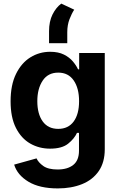

<svg xmlns="http://www.w3.org/2000/svg" viewBox="-20 -844 672 1080"><path d="M305.2 215.8Q202.6 215.8 140.1 178.2Q77.6 140.6 59.6 82L185.5 46.9Q195.8 69.8 223.4 89.6Q251 109.4 304.2 109.4Q359.9 109.4 392.1 83.7Q424.3 58.1 424.3 3.9V-96.7H413.1Q397.9 -63.5 363 -35.6Q328.1 -7.8 261.7 -7.8Q200.2 -7.8 149.9 -36.6Q99.6 -65.4 69.6 -124.5Q39.6 -183.6 39.6 -273.9Q39.6 -366.2 70.1 -428.2Q100.6 -490.2 151.1 -521.5Q201.7 -552.7 262.2 -552.7Q308.1 -552.7 339.4 -537.1Q370.6 -521.5 389.9 -498.5Q409.2 -475.6 418.9 -454.1H425.3V-545.9H569.3V-4.4Q569.3 69.3 535.4 118.4Q501.5 167.5 441.7 191.7Q381.8 215.8 305.2 215.8ZM307.6 -119.1Q363.8 -119.1 394.3 -160.4Q424.8 -201.7 424.8 -274.9Q424.8 -347.7 394.5 -391.6Q364.3 -435.5 307.6 -435.5Q250 -435.5 220 -390.4Q189.9 -345.2 189.9 -274.9Q189.9 -203.1 220.2 -161.1Q250.5 -119.1 307.6 -119.1ZM255.9 -601.1V-668.5Q255.9 -723.6 275.6 -762.9Q295.4 -802.2 324.7 -823.7L397.5 -789.6Q383.3 -768.1 370.8 -735.6Q358.4 -703.1 358.4 -662.6V-601.1Z"/></svg>

Font: Inter-Bold
Style: Bold
Weight: 700
Designer: Rasmus Andersson
Foundry: rsms
Version: Version 4.000;git-a52131595